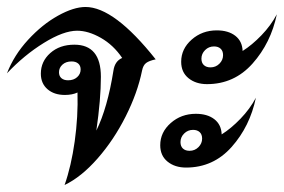

<svg xmlns="http://www.w3.org/2000/svg" viewBox="-32 -524 813 550"><path d="M414 -354Q395 -350 386.5 -343.5Q378 -337 375 -322Q362 -258 328 -190.5Q294 -123 247.5 -70Q201 -17 153 6Q172 -48 182 -119Q192 -190 190 -259Q175 -252 154 -252Q123 -252 104 -268.5Q85 -285 85 -313Q85 -348 112 -372Q139 -396 181 -396Q257 -396 257 -304Q257 -240 244 -150Q276 -215 293 -322Q297 -349 318 -358Q293 -395 257 -415.5Q221 -436 189 -436Q150 -436 93.5 -401Q37 -366 -12 -314Q8 -366 48.5 -410Q89 -454 134 -479Q179 -504 213 -504Q295 -504 414 -354ZM163 -294Q179 -294 189 -303Q199 -312 199 -325Q199 -336 192 -342Q185 -348 173 -348Q157 -348 147 -339Q137 -330 137 -317Q137 -306 144 -300Q151 -294 163 -294Z M487 -347Q487 -384 517 -410.5Q547 -437 589 -437Q622 -437 642 -421.5Q662 -406 663 -378Q690 -395 717 -423Q744 -451 761 -483Q744 -401 691.5 -342Q639 -283 561 -283Q529 -283 508 -300Q487 -317 487 -347ZM545 -356Q545 -344 552 -337.5Q559 -331 571 -331Q586 -331 596.5 -341.5Q607 -352 607 -366Q607 -378 600 -384.5Q593 -391 581 -391Q566 -391 555.5 -380.5Q545 -370 545 -356ZM701 -244Q684 -162 631.5 -103Q579 -44 501 -44Q469 -44 448 -61Q427 -78 427 -108Q427 -145 457 -171.5Q487 -198 529 -198Q562 -198 582 -182.5Q602 -167 603 -139Q630 -156 657 -184Q684 -212 701 -244ZM547 -127Q547 -139 540 -145.5Q533 -152 521 -152Q506 -152 495.5 -141.5Q485 -131 485 -117Q485 -105 492 -98.5Q499 -92 511 -92Q526 -92 536.5 -102.5Q547 -113 547 -127Z"/></svg>

Font: Srisakdi
Style: Bold
Weight: 700
Designer: Cadson Demak Co.,Ltd.
Foundry: Cadson Demak Co.,Ltd.
Version: Version 1.000